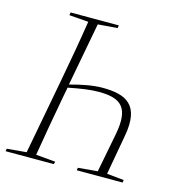

<svg xmlns="http://www.w3.org/2000/svg" viewBox="-101 -766 814 858"><g transform="rotate(15 305.5 -337.0)"><path d="M119 -661 208 -654C193 -557 175 -458 157 -361L93 -20L3 -12L1 0H224L227 -12L137 -20C153 -117 170 -214 188 -310L195 -346C251 -357 294 -364 335 -364C440 -364 481 -328 457 -201L422 -20L332 -12L330 0H542L544 -12L465 -20L498 -204C526 -355 454 -386 346 -386C303 -386 252 -376 197 -361L252 -654L342 -661L344 -674H121Z"/></g></svg>

Font: Source Serif 4 Display Light
Style: Italic
Weight: 300
Italic angle: -12°
Designer: Frank Grießhammer
Foundry: Adobe Systems Incorporated
Version: Version 4.004;hotconv 1.0.117;makeotfexe 2.5.65602